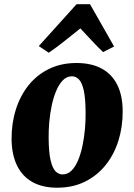

<svg xmlns="http://www.w3.org/2000/svg" viewBox="-20 -862 626 896"><path d="M337 -568Q405.5 -568 453.5 -542.5Q501.5 -517 526.8 -467Q552 -417 552.5 -344.5Q553 -271 532.8 -206Q512.5 -141 473 -91.8Q433.5 -42.5 376.5 -14.2Q319.5 14 246.5 14Q179.5 14 132.2 -12Q85 -38 60 -88.5Q35 -139 34 -211.5Q33.5 -285.5 53.8 -350.2Q74 -415 113.2 -464Q152.5 -513 209 -540.5Q265.5 -568 337 -568ZM316 -506Q291.5 -506 273.5 -487.5Q255.5 -469 242.5 -438.5Q229.5 -408 221.5 -370.2Q213.5 -332.5 210 -293Q206.5 -253.5 207 -218Q207.5 -150.5 216.2 -113.5Q225 -76.5 239.5 -62.2Q254 -48 271.5 -48Q296 -48 314 -66Q332 -84 344.8 -114.8Q357.5 -145.5 365.2 -183.2Q373 -221 376.5 -261Q380 -301 379.5 -337.5Q379 -405.5 370.5 -441.8Q362 -478 347.8 -492Q333.5 -506 316 -506ZM207.5 -616 161 -647 337.5 -842.5H400L512.5 -645L461 -619Q435 -643.5 408.2 -672.5Q381.5 -701.5 355 -729.5Q318.5 -700.5 281.5 -670.8Q244.5 -641 207.5 -616Z"/></svg>

Font: Merriweather 20pt Black
Style: Italic
Weight: 900
Italic angle: -7.8°
Version: Version 2.101